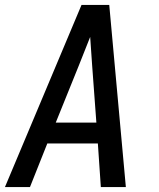

<svg xmlns="http://www.w3.org/2000/svg" viewBox="-20 -755 640 775"><path d="M0 0 309 -735H421L488 0H387L375 -176H171L101 0ZM369 -260 352 -490Q350 -519 348 -548Q346 -577 344 -606Q332 -577 321 -548Q310 -519 298 -490L205 -260Z"/></svg>

Font: Iosevka Custom Medium
Style: Italic
Weight: 500
Italic angle: -9°
Designer: Belleve Invis
Foundry: Belleve Invis
Version: Version 27.0.1